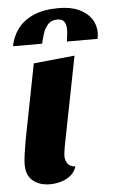

<svg xmlns="http://www.w3.org/2000/svg" viewBox="-54 -777 502 835"><g transform="rotate(-5 197.0 -360.0)"><path d="M130.7 20Q85.3 20 56.5 -3.7Q27.7 -27.3 27.7 -74.3Q27.7 -91.7 31.5 -119.2Q35.3 -146.7 40.8 -177.2Q46.3 -207.7 51.8 -235Q57.3 -262.3 60.7 -279.7L105.7 -510L285 -528L208.3 -137.7Q207.3 -129.7 205.3 -117.7Q203.3 -105.7 203.3 -95.7Q203.3 -77.7 213.5 -63.5Q223.7 -49.3 246.7 -47.7Q239.7 -24.3 221.7 -9.3Q203.7 5.7 179.5 12.8Q155.3 20 130.7 20ZM22 -592Q30 -634 54.8 -667.5Q79.7 -701 124 -720.5Q168.3 -740 233.3 -740Q286.7 -740 322.3 -723.5Q358 -707 376.2 -679.7Q394.3 -652.3 394.3 -619.3Q394.3 -607 391.3 -592H257.3Q259.3 -605.7 261 -619.7Q262.7 -633.7 262.7 -645Q262.7 -664.7 254.5 -677.8Q246.3 -691 223.3 -691Q198.7 -691 183.8 -675.3Q169 -659.7 161.5 -636.8Q154 -614 149.3 -592Z"/></g></svg>

Font: Sansita Swashed Light
Style: Regular
Weight: 300
Designer: Pablo Cosgaya
Foundry: Omnibus-Type
Version: Version 1.003